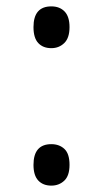

<svg xmlns="http://www.w3.org/2000/svg" viewBox="-20 -568 323 602"><path d="M141 -417Q115 -417 100 -433Q85 -449 85 -483Q85 -548 141 -548Q167 -548 182.5 -532Q198 -516 198 -483Q198 -449 181.5 -433Q165 -417 141 -417ZM141 14Q115 14 100 -2Q85 -18 85 -51Q85 -116 141 -116Q166 -116 182 -101Q198 -86 198 -51Q198 -17 181.5 -1.5Q165 14 141 14Z"/></svg>

Font: Noto Sans Devanagari Condensed
Style: Regular
Weight: 400
Width: 3
Designer: Jelle Bosma - Monotype Design Team
Foundry: Monotype Imaging Inc.
Version: Version 2.004; ttfautohint (v1.8.4.7-5d5b)